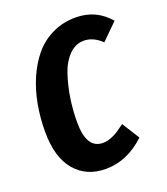

<svg xmlns="http://www.w3.org/2000/svg" viewBox="-134 -803 793 914"><g transform="rotate(-20 262.5 -346.5)"><path d="M355 -710Q458 -710 524.9 -631.8L443.8 -551.8Q401.4 -592.8 354 -592.8Q311 -592.8 278.1 -558.8Q245.1 -524.9 227.3 -470.2Q209.5 -415.5 200.7 -356.7Q191.9 -297.9 191.9 -237.8Q191.9 -104 274.9 -104Q294.9 -104 316.4 -112.3Q337.9 -120.6 351.3 -129.6Q364.7 -138.7 390.1 -157.2L445.8 -68.8Q354.5 17.1 246.1 17.1Q147.9 17.1 90.6 -50.5Q33.2 -118.2 33.2 -247.1Q33.2 -318.8 45.4 -385.5Q57.6 -452.1 83.5 -511.5Q109.4 -570.8 146.5 -614.7Q183.6 -658.7 237.3 -684.3Q291 -710 355 -710Z"/></g></svg>

Font: Fira Sans Compressed
Style: Bold Italic
Weight: 700
Width: 3
Italic angle: -8°
Designer: Carrois Corporate & Edenspiekermann AG
Foundry: Carrois Corporate GbR & Edenspiekermann AG
Version: Version 4.203;PS 004.203;hotconv 1.0.88;makeotf.lib2.5.64775